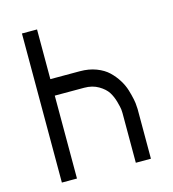

<svg xmlns="http://www.w3.org/2000/svg" viewBox="-111 -842 840 933"><g transform="rotate(-15 309.0 -375.0)"><path d="M85 0V-750H161V-500H309Q355 -500 391.5 -486Q428 -472 451 -450Q474 -428 490.5 -401.5Q507 -375 515 -348.5Q523 -322 527.5 -300Q532 -278 532 -264L533 -250V0H457V-250Q457 -257 456 -268Q455 -279 447 -308Q439 -337 425 -359Q411 -381 380.5 -399Q350 -417 309 -417H161V0Z"/></g></svg>

Font: Hermit Light
Style: Regular
Weight: 300
Designer: Pablo Caro
Version: Version 2.000;PS 002.000;hotconv 1.0.88;makeotf.lib2.5.64775